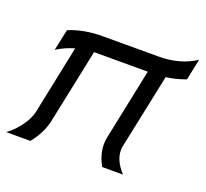

<svg xmlns="http://www.w3.org/2000/svg" viewBox="-110 -661 834 779"><g transform="rotate(20 306.5 -271.5)"><path d="M452.1 -104Q451.2 -99.6 451.2 -89.8Q451.2 -45.4 493.2 0H403.3Q377.9 -45.9 377.9 -89.8Q377.9 -104 380.9 -118.7L444.8 -426.8H221.7H212.9L145.5 -104Q134.3 -51.3 93.3 0H-10.7Q21.5 -24.4 44.7 -56.9Q67.9 -89.4 74.2 -118.7L135.7 -415Q92.3 -402.3 59.6 -380.9L79.1 -473.1Q144.5 -499.5 221.7 -499.5H463.4Q558.1 -499.5 624 -543.5L605 -452.1Q565.9 -437 520.5 -430.7Z"/></g></svg>

Font: Anka/Coder
Style: Italic
Weight: 400
Italic angle: -12°
Monospace: yes
Version: Version 001.100